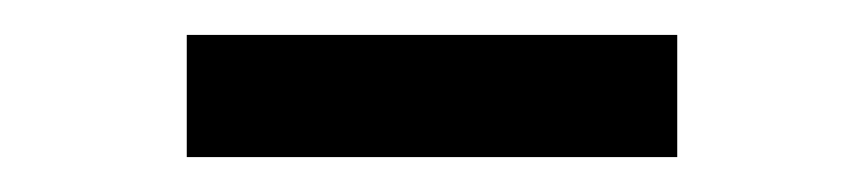

<svg xmlns="http://www.w3.org/2000/svg" viewBox="-20 -709 494 110"><path d="M87 -689H368V-619H87Z"/></svg>

Font: Roboto Serif 28pt Condensed Medium
Style: Regular
Weight: 500
Width: 3
Designer: Greg Gazdowicz
Foundry: Commercial Type
Version: Version 1.008